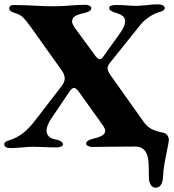

<svg xmlns="http://www.w3.org/2000/svg" viewBox="-25 -677 805 887"><path d="M663 147Q662 126 662 92Q662 43 646 21.5Q630 0 600 0L467 1Q440 2 400 2Q391 2 382 -2.5Q373 -7 373 -13Q373 -28 401 -35Q428 -41 444.5 -49.5Q461 -58 461 -73Q461 -81 453 -94L343 -248Q327 -271 317 -271Q307 -271 294 -251L209 -125Q190 -95 190 -73Q190 -57 201.5 -46Q213 -35 236 -32Q247 -30 256.5 -24Q266 -18 266 -10Q266 -4 257 0Q248 4 237 4Q206 4 166 2L132 1Q105 1 81 4Q73 4 56.5 5.5Q40 7 25 7Q-5 7 -5 -10Q-5 -18 0.5 -21.5Q6 -25 12.5 -27Q19 -29 21 -30Q52 -40 79.5 -60.5Q107 -81 140 -124L261 -281Q274 -299 274 -315Q274 -332 260 -352L116 -554Q96 -582 81.5 -596.5Q67 -611 40 -618Q29 -622 23.5 -626Q18 -630 18 -639Q18 -646 23.5 -650Q29 -654 37 -654Q58 -654 87 -653Q116 -652 131 -651Q176 -648 223 -648Q239 -648 260.5 -649Q282 -650 293 -651Q341 -655 370 -655Q379 -655 388 -650.5Q397 -646 397 -640Q397 -625 369 -618Q336 -611 322 -602.5Q308 -594 308 -577Q308 -572 312 -563.5Q316 -555 321 -548L417 -417Q428 -403 436 -403Q443 -403 452 -415L529 -523Q553 -556 553 -579Q553 -593 543 -602Q533 -611 509 -618Q479 -627 479 -640Q479 -647 488 -650.5Q497 -654 511 -654Q534 -654 560 -652Q584 -650 604 -650Q617 -650 631 -651.5Q645 -653 652 -653Q680 -657 703 -657Q716 -657 726 -653Q736 -649 736 -640Q736 -633 730 -629Q724 -625 717 -623Q710 -621 707 -620Q685 -613 662.5 -597.5Q640 -582 625 -564L483 -387Q472 -373 472 -362Q472 -350 484 -332L638 -115Q655 -91 675 -81Q695 -71 724 -65Q742 -62 748.5 -51.5Q755 -41 755 -32Q755 -26 752 -9.5Q749 7 747 16Q741 44 735 78Q729 112 728 142Q725 190 693 190Q680 190 672 177.5Q664 165 663 147Z"/></svg>

Font: EB Garamond ExtraBold
Style: Regular
Weight: 800
Designer: Georg Duffner and Octavio Pardo
Foundry: Georg Duffner
Version: Version 1.000